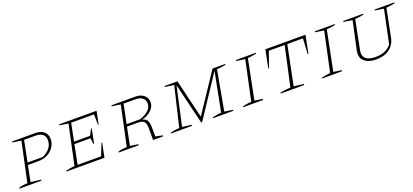

<svg xmlns="http://www.w3.org/2000/svg" viewBox="24 -1312 4550 2115"><g transform="rotate(-20 2298.5 -254.5)"><path d="M12 0 14 -10Q30 -16 54.5 -20.5Q79 -25 116 -26L215 -490L113 -505L115 -516H384Q449 -516 486.5 -484.5Q524 -453 524 -399Q524 -347 496 -304.5Q468 -262 420 -237.5Q372 -213 311 -213H190L153 -26L272 -12L270 0ZM375 -488H245L196 -240H375Q435 -269 463 -307.5Q491 -346 491 -397Q491 -442 461 -465Q431 -488 375 -488Z M564 0 566 -10Q593 -16 618.5 -20.5Q644 -25 668 -26L767 -490L665 -505L667 -516H1105L1075 -367H1067L1065 -488H797L756 -281H943L981 -352H989L955 -183H947L938 -254H750L705 -27H980L1035 -165H1043L1010 0Z M1177 0 1179 -10Q1206 -23 1281 -26L1380 -490L1278 -505L1280 -516H1561Q1622 -516 1659.5 -484Q1697 -452 1697 -401Q1697 -351 1655 -310Q1613 -269 1544 -252Q1587 -242 1600.5 -214.5Q1614 -187 1615 -147L1617 -28L1699 -12L1697 0H1580V-145Q1580 -191 1561.5 -214Q1543 -237 1487 -237H1360L1318 -26L1413 -12L1411 0ZM1552 -488H1411L1366 -264H1527Q1662 -313 1662 -398Q1662 -440 1633 -464Q1604 -488 1552 -488Z M1790 0 1792 -10Q1851 -23 1896 -26L2006 -490L1900 -505L1902 -516H2053L2162 -62L2465 -516H2614L2612 -506Q2581 -500 2557.5 -496.5Q2534 -493 2508 -491L2424 -26L2522 -12L2520 0H2281L2283 -10Q2309 -16 2335.5 -20.5Q2362 -25 2387 -26L2477 -486L2155 0H2144L2029 -478L1929 -26L2038 -12L2036 0Z M2636 0 2638 -10Q2665 -16 2690.5 -20.5Q2716 -25 2740 -26L2839 -490L2737 -505L2739 -516H2973L2971 -506Q2939 -500 2917.5 -496.5Q2896 -493 2870 -491L2777 -26L2872 -12L2870 0Z M3554 -516 3513 -306H3504L3514 -488H3331L3237 -26L3354 -12L3351 0H3076L3077 -10Q3136 -23 3199 -26L3300 -488H3114L3051 -306H3042L3084 -516Z M3561 0 3563 -10Q3590 -16 3615.5 -20.5Q3641 -25 3665 -26L3764 -490L3662 -505L3664 -516H3898L3896 -506Q3864 -500 3842.5 -496.5Q3821 -493 3795 -491L3702 -26L3797 -12L3795 0Z M4197 7Q4115 7 4068 -27Q4021 -61 4021 -122Q4021 -134 4025 -157L4097 -490L3995 -505L3997 -516H4231L4229 -506Q4210 -501 4185 -497Q4160 -493 4128 -491L4062 -156Q4060 -144 4058.5 -135.5Q4057 -127 4057 -120Q4057 -21 4199 -21Q4259 -21 4302.5 -39Q4346 -57 4383 -97L4465 -490L4363 -505L4365 -516H4597L4595 -506Q4577 -502 4551.5 -497.5Q4526 -493 4494 -491L4429 -165Q4413 -83 4352 -38Q4291 7 4197 7Z"/></g></svg>

Font: Piazzolla SC Thin
Style: Italic
Weight: 100
Italic angle: -11.3°
Designer: Juan Pablo del Peral
Foundry: Huerta Tipografica
Version: Version 1.330